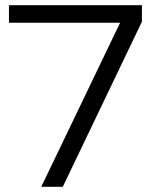

<svg xmlns="http://www.w3.org/2000/svg" viewBox="-20 -720 583 740"><path d="M527 -700V-636.5L222 0H139L443 -632.5H14.5V-700Z"/></svg>

Font: Space Grotesk Variable
Style: Regular
Weight: 400
Designer: Florian Karsten (Space Grotesk), Colophon Foundry (Space Mono)
Foundry: Florian Karsten
Version: Version 1.106